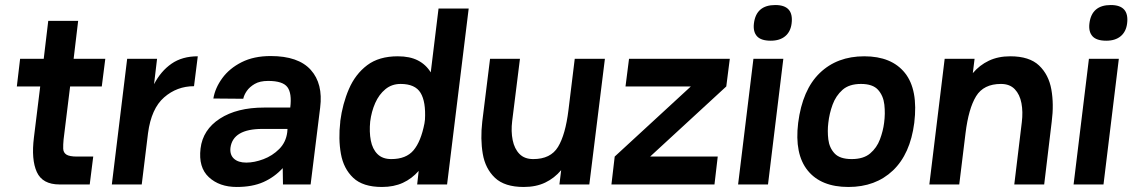

<svg xmlns="http://www.w3.org/2000/svg" viewBox="-20 -734 4506 764"><path d="M60 -500H154L172 -651H291L273 -500H399L385 -390H259L233 -179Q231 -158 231.5 -142.5Q232 -127 244 -119Q256 -111 287 -111H351L337 0H217Q149 0 126.5 -49.5Q104 -99 115 -187L140 -390H47Z M425 0 486 -500H605L593 -399Q620 -451 662.5 -480.5Q705 -510 767 -510L752 -391Q684 -391 633 -346.5Q582 -302 569 -204L544 0Z M922 10Q853 10 811 -29Q769 -68 778 -143Q787 -218 855 -262Q923 -306 1031 -306H1135Q1142 -363 1123.5 -387.5Q1105 -412 1047 -412Q1014 -412 993.5 -400Q973 -388 962 -372Q951 -356 948 -341L829 -342Q836 -384 864.5 -423Q893 -462 941.5 -486.5Q990 -511 1057 -511Q1167 -511 1216.5 -456Q1266 -401 1254 -306L1216 0H1106L1105 -65Q1072 -29 1028 -9.5Q984 10 922 10ZM960 -87Q992 -87 1028 -100.5Q1064 -114 1091 -141Q1118 -168 1123 -208L1124 -221H1024Q907 -221 897 -146Q894 -118 911 -102.5Q928 -87 960 -87Z M1563 -510Q1611 -510 1643 -493.5Q1675 -477 1694 -446L1725 -700H1845L1759 0H1640L1646 -54Q1619 -23 1583 -6.5Q1547 10 1500 10Q1424 10 1385.5 -26.5Q1347 -63 1336.5 -122Q1326 -181 1334 -249V-248Q1334 -250 1334 -251V-252Q1343 -321 1368.5 -380Q1394 -439 1441 -474.5Q1488 -510 1563 -510ZM1574 -400Q1539 -400 1513.5 -379Q1488 -358 1473 -324Q1458 -290 1453 -250Q1449 -209 1455.5 -175Q1462 -141 1482 -121Q1502 -101 1537 -101Q1596 -101 1625.5 -136Q1655 -171 1669 -243L1671 -258Q1675 -329 1653.5 -364.5Q1632 -400 1574 -400Z M2018 -252Q2013 -211 2020 -176.5Q2027 -142 2047 -121.5Q2067 -101 2102 -101Q2171 -101 2200.5 -149.5Q2230 -198 2242 -296L2267 -500H2387L2325 0H2206L2213 -57Q2186 -25 2149.5 -7.5Q2113 10 2064 10Q1988 10 1949.5 -26.5Q1911 -63 1901 -122Q1891 -181 1899 -250L1930 -500H2049Z M2567 -111H2836L2823 0H2413L2426 -111L2729 -390H2469L2483 -500H2884L2870 -390Z M2980 -641Q2989 -714 3065 -714Q3139 -714 3130 -641Q3126 -608 3104.5 -590Q3083 -572 3047 -572Q3008 -572 2992 -590Q2976 -608 2980 -641ZM2978 -500H3097L3036 0H2917Z M3156 -245Q3173 -377 3242 -443.5Q3311 -510 3419 -510Q3528 -510 3581 -443.5Q3634 -377 3618 -245Q3602 -121 3533 -55.5Q3464 10 3356 10Q3247 10 3194 -55.5Q3141 -121 3156 -245ZM3369 -101Q3416 -101 3442.5 -123.5Q3469 -146 3481.5 -179.5Q3494 -213 3498 -245Q3503 -282 3499 -317.5Q3495 -353 3474 -376.5Q3453 -400 3406 -400Q3359 -400 3332.5 -376.5Q3306 -353 3293 -317.5Q3280 -282 3276 -245Q3272 -213 3276 -179.5Q3280 -146 3301 -123.5Q3322 -101 3369 -101Z M3678 0 3739 -500H3858L3851 -443Q3878 -475 3915 -492.5Q3952 -510 4000 -510Q4076 -510 4114.5 -473.5Q4153 -437 4163.5 -378Q4174 -319 4165 -250L4135 0H4016L4046 -248Q4051 -289 4044.5 -323.5Q4038 -358 4018 -379Q3998 -400 3963 -400Q3894 -400 3864 -351Q3834 -302 3822 -204L3797 0Z M4315 -641Q4324 -714 4400 -714Q4474 -714 4465 -641Q4461 -608 4439.5 -590Q4418 -572 4382 -572Q4343 -572 4327 -590Q4311 -608 4315 -641ZM4313 -500H4432L4371 0H4252Z"/></svg>

Font: Haskoy Bold
Style: Italic
Weight: 700
Designer: Ertekin Erdin
Foundry: Ertekin Erdin
Version: Version 2.000; ttfautohint (v1.8.4.7-5d5b)